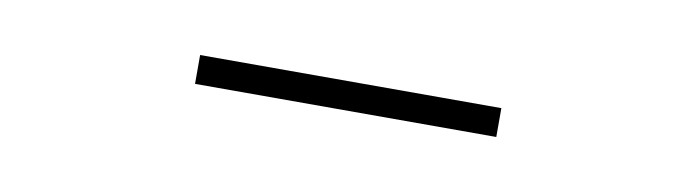

<svg xmlns="http://www.w3.org/2000/svg" viewBox="-21 -752 642 177"><g transform="rotate(10 300.0 -663.5)"><path d="M159 -677H441V-650H159Z"/></g></svg>

Font: Montserrat Alternates ExLight
Style: Regular
Weight: 275
Designer: Julieta Ulanovsky
Foundry: Julieta Ulanovsky
Version: Version 7.200